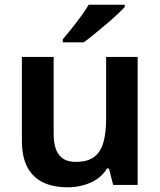

<svg xmlns="http://www.w3.org/2000/svg" viewBox="-20 -786 681 816"><path d="M565 -544V0H461L443 -70H435Q418 -42 391.5 -24.5Q365 -7 333 1.5Q301 10 267 10Q207 10 163.5 -10.5Q120 -31 96.5 -75Q73 -119 73 -189V-544H208V-218Q208 -158 230.5 -128Q253 -98 303 -98Q352 -98 380 -119Q408 -140 419.5 -181Q431 -222 431 -281V-544ZM510 -756Q497 -742 475.5 -722Q454 -702 428.5 -680.5Q403 -659 379 -639.5Q355 -620 336 -606H247V-619Q263 -638 283.5 -663.5Q304 -689 324 -716.5Q344 -744 357 -766H510Z"/></svg>

Font: Noto Sans Oriya SemiBold
Style: Regular
Weight: 600
Version: Version 2.003